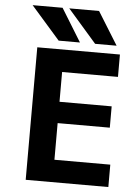

<svg xmlns="http://www.w3.org/2000/svg" viewBox="-62 -1010 768 1060"><g transform="rotate(5 321.5 -480.0)"><path d="M269.5 -608.4V-443.4H558.6V-325.2H269.5V-122.1H579.1V2H121.1V-732.4H579.1V-608.4ZM443.4 -961.9 556.6 -779.3H437.5L278.3 -961.9ZM241.2 -961.9 353.5 -779.3H235.4L75.2 -961.9Z"/></g></svg>

Font: Gen Shin Gothic Bold
Style: Bold
Weight: 700
Designer: [Source Han Sans]
Ryoko NISHIZUKA  (kana & ideographs); Paul D. Hunt (Latin, Greek & Cyrillic); Wenlong ZHANG  (bopomofo
Version: Version 1.002.20150607